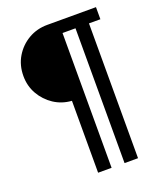

<svg xmlns="http://www.w3.org/2000/svg" viewBox="-154 -783 874 1044"><g transform="rotate(-20 283.0 -261.0)"><path d="M231 164V-252Q174 -256 128.5 -286Q83 -316 56 -363.5Q29 -411 29 -468Q29 -531 58.5 -580Q88 -629 137 -657.5Q186 -686 246 -686H528V-616H462V164H384V-616H309V164Z"/></g></svg>

Font: Chivo Medium
Style: Bold
Weight: 700
Version: Version 2.002